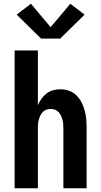

<svg xmlns="http://www.w3.org/2000/svg" viewBox="-20 -1004 540 1024"><path d="M58 0V-735H182V-442Q189 -460 200.5 -476.5Q212 -493 227.5 -505Q243 -517 262.5 -522.5Q282 -528 302 -528Q325 -528 348 -520Q371 -512 387.5 -495.5Q404 -479 415 -457.5Q426 -436 432 -413.5Q438 -391 440 -367.5Q442 -344 442 -320V0H318V-320Q318 -332 317 -343.5Q316 -355 313 -366Q310 -377 305 -387.5Q300 -398 292 -406.5Q284 -415 273 -419Q262 -423 250 -423Q238 -423 227 -419Q216 -415 208 -406.5Q200 -398 195 -387.5Q190 -377 187 -366Q184 -355 183 -343.5Q182 -332 182 -320V0ZM199 -798 69 -926 145 -984 250 -859 355 -984 431 -926 301 -798Z"/></svg>

Font: Iosevka SS04 Extrabold
Style: Regular
Weight: 800
Monospace: yes
Designer: Belleve Invis
Foundry: Belleve Invis
Version: Version 19.0.0; ttfautohint (v1.8.4)